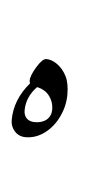

<svg xmlns="http://www.w3.org/2000/svg" viewBox="-61 -708 437 991"><g transform="rotate(5 157.0 -212.0)"><path d="M85.4 -286.6Q85.4 -312 113.5 -358.2Q141.6 -404.3 161.6 -404.3Q189.9 -404.3 219 -383.5Q248 -362.8 266.8 -326.9Q285.6 -291 285.6 -231Q285.6 -171.4 258.8 -115.5Q231.9 -59.6 186.8 -26.4Q141.6 6.8 89.8 6.8Q55.2 6.8 33 -17.3Q10.7 -41.5 10.7 -74.7Q10.7 -181.2 88.9 -272.5Q85.4 -276.9 85.4 -286.6ZM72.8 -130.9Q72.8 -104.5 88.1 -89.6Q103.5 -74.7 129.9 -74.7Q168.9 -74.7 191.7 -94.5Q214.4 -114.3 214.4 -147.5Q214.4 -185.5 191.7 -216.3Q168.9 -247.1 126.5 -255.9Q72.8 -200.2 72.8 -130.9ZM159.2 -674.3ZM155.8 249.5Z"/></g></svg>

Font: Noto Nastaliq Urdu
Style: Regular
Weight: 400
Designer: Monotype Design Team
Foundry: Monotype Imaging Inc.
Version: Version 1.02 uh